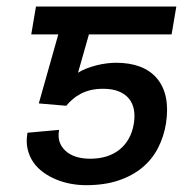

<svg xmlns="http://www.w3.org/2000/svg" viewBox="-20 -548 580 577"><path d="M62.5 -149.1 157.7 -157.7Q150.2 -119.3 176.8 -94.8Q202.8 -71 251.4 -71Q277 -71 299 -77.6Q321 -84.2 338.1 -97.5Q355.1 -110.8 366.5 -130.5Q377.8 -150.2 382.1 -176.1Q386 -199.6 382.3 -218.9Q378.6 -238.3 367 -252.1Q355.5 -266 336.3 -273.6Q317.1 -281.2 289.8 -281.2Q269.2 -281.2 252.5 -277.2Q235.8 -273.1 222.3 -266Q208.8 -258.9 198.2 -249.6Q187.5 -240.4 179 -230.1L96.6 -237.2L155.2 -444.6H73.9L88.1 -528.4H509.9L495.7 -444.6H247.2L214.5 -329.5Q225.9 -336.6 240.1 -342.2Q254.3 -347.7 269.5 -351.6Q284.8 -355.5 300.1 -357.4Q315.3 -359.4 328.5 -359.4Q411.2 -359.4 451 -313.2Q492.5 -264.6 478.7 -176.1Q472.3 -137.4 455.1 -103.7Q437.9 -70 408.4 -45.1Q378.9 -20.2 336.8 -5.9Q294.7 8.5 238.6 8.5Q215.9 8.5 192.8 4.3Q169.7 0 148.6 -8.7Q127.5 -17.4 109.7 -30.4Q92 -43.3 79.9 -60.9Q67.8 -78.5 62.9 -100.5Q57.9 -122.5 62.5 -149.1Z"/></svg>

Font: Inter P
Style: Italic
Weight: 400
Italic angle: -9.40001°
Designer: Rasmus Andersson
Foundry: rsms
Version: Version 3.018;git-588b23468